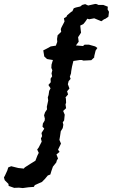

<svg xmlns="http://www.w3.org/2000/svg" viewBox="-103 -733 574 976"><path d="M-7 221 -31 222 -59 212 -60 202 -79 183 -83 169 -78 160 -66 134 -61 118 -46 112 -10 121 18 124 23 118 51 100 77 84 87 58 94 44 86 27 93 18 109 -13 105 -29 111 -41 108 -57 122 -79 113 -89 115 -105 124 -120 125 -130 121 -147 126 -162 136 -177 135 -190 142 -222 140 -238 144 -250 147 -271 154 -284 143 -301 155 -315 154 -333 162 -345 159 -360 163 -376 158 -388 159 -405 166 -428 147 -431 136 -433 122 -446 117 -477 135 -486 155 -497 181 -501 188 -520 187 -535 190 -554 208 -571 206 -585 210 -595 219 -612 225 -624 222 -640 235 -648 238 -655 258 -672 265 -676 272 -691 283 -695 305 -700 315 -708 330 -712 345 -705 381 -713 389 -712 397 -708H422L445 -699L444 -685L451 -673L448 -648L432 -637L426 -635L412 -625L376 -640L350 -635L341 -638L330 -622L321 -611L305 -603L307 -583L309 -567L300 -553L294 -544L297 -521L283 -502L319 -499L327 -506H349L381 -497L392 -489L383 -476L376 -447V-441L361 -427L322 -425L312 -428H303L270 -423L263 -394L259 -371L258 -360L252 -343L256 -332L246 -321L242 -305L250 -283L238 -269L243 -253L230 -238L232 -232L233 -211L230 -202L233 -183L218 -169L226 -150L223 -121L216 -111L219 -99L216 -82L206 -66L202 -39L199 -22L207 -3L192 28L200 39L184 52L192 73L186 82L183 93L166 114L158 137L153 154L140 159L125 177L110 192L94 199L74 208L69 217L42 219L13 223Z"/></svg>

Font: Winky Rough
Style: Regular
Weight: 400
Designer: Simon Atzbach
Foundry: typofactur
Version: Version 1.206